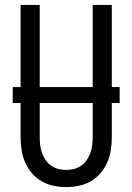

<svg xmlns="http://www.w3.org/2000/svg" viewBox="-20 -755 540 783"><path d="M250 8Q224 8 198 2.5Q172 -3 149.5 -16Q127 -29 110 -49Q93 -69 82.5 -93Q72 -117 68 -143Q64 -169 64 -195V-335H32V-400H64V-735H142V-400H358V-735H436V-400H468V-335H436V-195Q436 -169 432 -143Q428 -117 417.5 -93Q407 -69 390 -49Q373 -29 350.5 -16Q328 -3 302 2.5Q276 8 250 8ZM250 -62Q266 -62 282 -66Q298 -70 311.5 -79.5Q325 -89 334 -102.5Q343 -116 348.5 -131Q354 -146 356 -162.5Q358 -179 358 -195V-335H142V-195Q142 -179 144 -162.5Q146 -146 151.5 -131Q157 -116 166 -102.5Q175 -89 188.5 -79.5Q202 -70 218 -66Q234 -62 250 -62Z"/></svg>

Font: Iosevka SS18
Style: Regular
Weight: 400
Monospace: yes
Designer: Belleve Invis
Foundry: Belleve Invis
Version: Version 25.1.1; ttfautohint (v1.8.4)